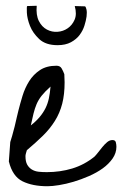

<svg xmlns="http://www.w3.org/2000/svg" viewBox="-20 -645 424 666"><path d="M15.6 -152.3Q17.6 -158.2 22 -173.3Q26.4 -188.5 30.8 -206.1Q35.2 -223.6 38.6 -239.7Q42 -255.9 43.9 -261.7Q49.8 -285.2 58.1 -312.5Q66.4 -339.8 81.1 -363.3Q95.7 -386.7 118.7 -401.9Q141.6 -417 175.8 -417Q188.5 -417 193.8 -407.7Q199.2 -398.4 203.1 -387.7Q203.1 -383.8 203.6 -373.5Q204.1 -363.3 204.1 -359.4Q204.1 -317.4 195.8 -285.2Q187.5 -252.9 170.4 -225.6Q153.3 -198.2 128.9 -174.3Q104.5 -150.4 73.2 -124Q72.3 -121.1 70.3 -114.3Q68.4 -107.4 68.4 -104.5V-102.5Q68.4 -85 74.2 -74.2Q80.1 -63.5 90.3 -57.1Q100.6 -50.8 113.8 -49.3Q127 -47.9 142.6 -47.9Q188.5 -47.9 230.5 -60.5Q272.5 -73.2 307.6 -101.6Q312.5 -106.4 319.8 -115.7Q327.1 -125 335 -134.8Q342.8 -144.5 351.6 -151.9Q360.4 -159.2 370.1 -159.2Q379.9 -159.2 381.8 -151.4Q383.8 -143.6 383.8 -135.7Q383.8 -114.3 370.6 -95.2Q357.4 -76.2 336.4 -61Q315.4 -45.9 288.6 -34.2Q261.7 -22.5 235.4 -14.6Q209 -6.8 185.1 -2.9Q161.1 1 144.5 1Q92.8 1 58.1 -16.1Q23.4 -33.2 10.7 -85ZM155.3 -344.7Q135.7 -327.1 124.5 -313Q113.3 -298.8 106.9 -283.7Q100.6 -268.6 96.2 -251Q91.8 -233.4 86.9 -210Q105.5 -224.6 117.7 -239.3Q129.9 -253.9 137.7 -269.5Q145.5 -285.2 149.4 -303.2Q153.3 -321.3 155.3 -344.7ZM274.4 -623Q277.3 -623 279.8 -612.8Q282.2 -602.5 280.3 -587.9Q278.3 -573.2 272.9 -556.2Q267.6 -539.1 256.3 -523.9Q245.1 -508.8 226.1 -498.5Q207 -488.3 179.7 -488.3Q138.7 -488.3 116.2 -509.3Q93.8 -530.3 84 -555.2Q74.2 -580.1 73.2 -601.1Q72.3 -622.1 74.2 -624L107.4 -625Q104.5 -592.8 114.7 -572.3Q125 -551.8 142.6 -542.5Q160.2 -533.2 179.7 -534.7Q199.2 -536.1 214.8 -546.9Q230.5 -557.6 238.8 -576.7Q247.1 -595.7 239.3 -624Z"/></svg>

Font: Cedarville Cursive
Style: Regular
Weight: 400
Designer: Kimberly Geswein
Foundry: Kimberly Geswein
Version: Version 1.001 2010